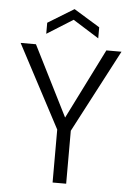

<svg xmlns="http://www.w3.org/2000/svg" viewBox="-60 -942 685 986"><g transform="rotate(5 283.0 -448.5)"><path d="M249 0V-273L23 -700H102L284 -338L465 -700H543L319 -273V0ZM150 -758V-815L284 -897L418 -815V-758L284 -842Z"/></g></svg>

Font: DM Sans Light
Style: Regular
Weight: 300
Designer: Colophon Foundry, Jonny Pinhorn
Foundry: Colophon Foundry
Version: Version 4.004; ttfautohint (v1.8.4.7-5d5b)